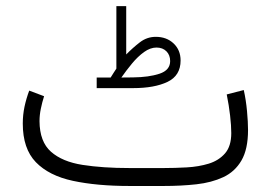

<svg xmlns="http://www.w3.org/2000/svg" viewBox="-20 -618 900 638"><path d="M347.7 -360.4Q352.1 -367.2 357.2 -375.5Q362.3 -383.8 366.7 -390.1V-597.7H399.4V-437Q420.9 -459 444.6 -477.3Q468.3 -495.6 497.6 -495.6Q533.7 -495.6 556.9 -473.6Q580.1 -451.7 580.1 -417Q580.1 -366.7 536.6 -345.9Q493.2 -325.2 422.4 -325.2H301.3V-360.4ZM421.9 -360.8Q474.6 -361.3 510 -373Q545.4 -384.8 545.4 -415Q545.4 -435.1 533 -447.5Q520.5 -460 500 -460Q479.5 -460 458.7 -445.1Q438 -430.2 418.9 -407.2Q399.9 -384.3 383.3 -360.4ZM523.9 0H410.2Q301.8 0 222.2 -17.1Q142.6 -34.2 99.1 -79.1Q55.7 -124 55.7 -207.5Q55.7 -236.3 61.5 -263.7Q67.4 -291 77.1 -316.9L126.5 -298.3Q120.1 -278.3 115.7 -256.8Q111.3 -235.4 111.3 -215.3Q111.8 -147 149.4 -113.8Q187 -80.6 254.2 -70.1Q321.3 -59.6 410.2 -59.6H524.4Q561.5 -59.6 600.8 -61.8Q640.1 -64 673.6 -74.2Q707 -84.5 727.8 -108.4Q748.5 -132.3 748.5 -175.8Q748.5 -200.2 744.6 -234.1Q740.7 -268.1 733.4 -304.2L790 -318.8Q797.4 -286.1 800.8 -249Q804.2 -211.9 804.2 -186Q804.2 -122.6 782.5 -85Q760.7 -47.4 721.9 -29.3Q683.1 -11.2 632.6 -5.6Q582 0 523.9 0Z"/></svg>

Font: Vazirmatn RD FD ExtraLight
Style: Regular
Weight: 200
Designer: Saber Rastikerdar
Foundry: Saber Rastikerdar
Version: Version 33.003